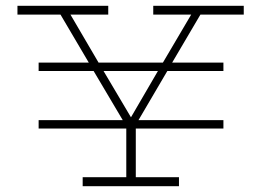

<svg xmlns="http://www.w3.org/2000/svg" viewBox="-20 -640 898 660"><path d="M817.9 -589.8H668.9L571.8 -424.8H748V-396H555.2L456.1 -227.1H748V-198.2H446.8V-30.8H595.2V0H264.2V-30.8H414.1V-198.2H112.8V-227.1H401.9L301.8 -396H112.8V-424.8H285.2L188 -589.8H40V-620.1H352.1V-589.8H222.2L318.8 -424.8H540L637.2 -589.8H506.8V-620.1H817.9ZM522.9 -396H335.9L430.2 -236.8Z"/></svg>

Font: BioRhyme ExtraLight
Style: Regular
Weight: 275
Designer: Aoife Mooney
Foundry: Aoife Mooney Type
Version: Version 1.500;PS 001.500;hotconv 1.0.88;makeotf.lib2.5.64775